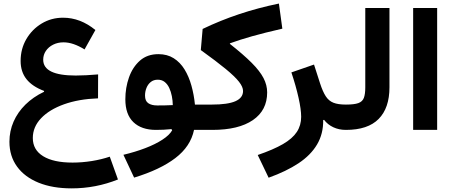

<svg xmlns="http://www.w3.org/2000/svg" viewBox="-20 -730 2545 1079"><path d="M516.1 -561.3Q431.7 -630.5 334.4 -630.5Q268.3 -630.5 214.2 -597.9Q160.1 -565.3 128 -510.3Q95.9 -455.2 95.9 -387.5Q95.9 -326.6 128.8 -285.2Q161.6 -243.8 227.6 -219.1L227.5 -214.2Q166.3 -185 122.8 -142.1Q79.3 -99.2 56.2 -46.2Q33 6.9 33 66.6Q33 147.2 75.7 206Q118.3 264.8 196.8 296.7Q275.3 328.6 382.6 328.6Q518.3 328.6 642.9 278.6L596.9 150.4Q550.5 166.2 495.7 175Q440.8 183.7 387.8 183.7Q280.8 183.7 222.6 147.9Q164.4 112.2 164.4 45.7Q164.4 -16.4 210.7 -65.3Q257.1 -114.2 339.8 -143.9Q422.6 -173.5 530.9 -177.3L531.4 -311.8Q497.1 -308.9 464.8 -307.2Q432.4 -305.5 405.6 -305.5Q314.1 -305.5 268.5 -327.7Q222.8 -349.9 222.8 -394.5Q222.8 -421.9 237.8 -444Q252.8 -466.1 278.8 -479.1Q304.8 -492.1 336.8 -492.1Q364.5 -492.1 394 -482Q423.5 -471.9 455.1 -452.2Z M951.1 -139.4Q928.9 -138.1 906.9 -137.8Q884.8 -137.4 863.6 -137.4Q831.9 -137.4 813.5 -149.9Q795 -162.4 795 -192.8Q795 -215.7 803.2 -236Q811.3 -256.4 827.2 -269.2Q843.1 -282.1 866.6 -282.1Q889.5 -282.1 905.5 -269.4Q921.5 -256.6 931.2 -235.6Q940.9 -214.6 945.8 -189.5Q950.7 -164.4 951.1 -139.4ZM947.5 2.3Q932 29.5 892.5 55.1Q853 80.8 796.6 102.4Q740.3 124 673.6 139.9L733.7 268.1Q879.4 223.9 965.2 158.5Q1051.1 93.2 1070.4 0H1104.1V-142.3H1075.5Q1070 -198.1 1055.7 -249.1Q1041.5 -300.1 1017 -340Q992.5 -379.9 956.1 -402.8Q919.7 -425.7 870.3 -425.7Q807.8 -425.7 766.6 -389.5Q725.5 -353.2 704.9 -295.1Q684.4 -237.1 684.4 -172Q684.4 -87 729.7 -43.5Q775 0 856.6 0Q877.1 0 899.7 -1Q922.2 -2 943.7 -4.4Z M1547.4 -710Q1429.4 -685.7 1323.5 -650.3Q1217.7 -615 1118.8 -567.4L1108.5 -448.6Q1196.4 -385.3 1248.5 -342.4Q1300.6 -299.5 1323.2 -270.4Q1345.9 -241.3 1345.9 -218.6Q1345.9 -180.2 1303 -161.2Q1260.1 -142.3 1170.6 -142.3H1104Q1093.4 -142.3 1088.6 -126.1Q1083.8 -109.9 1083.8 -71.5Q1083.8 -33.1 1088.6 -16.5Q1093.4 0 1104 0H1173.6Q1320.8 0 1401.1 -55Q1481.4 -109.9 1481.4 -210.7Q1481.4 -251.9 1460.8 -291.5Q1440.1 -331.2 1394.1 -377.3Q1348.1 -423.3 1272 -483.3L1272.1 -486.5Q1327.7 -506.8 1396.8 -526.3Q1465.8 -545.8 1566.7 -568.9Z M1617.5 -323.1Q1643 -246.9 1657.7 -180.9Q1672.5 -114.9 1672.5 -73.6Q1672.5 -25.6 1648.1 11.5Q1623.7 48.7 1570.1 79.8Q1516.4 110.9 1428.4 141.1L1489.6 268.7Q1589 233.1 1657.8 187.4Q1726.6 141.7 1761.9 81.8Q1797.3 21.9 1796.3 -55L1801.1 -56.6Q1821.4 -29.8 1853.1 -14.9Q1884.8 0 1923.4 0H1924.3V-142.3H1923.4Q1880 -142.3 1853.7 -152.7Q1827.4 -163.1 1810.6 -189.1Q1793.8 -215.1 1778.7 -261.5L1744.7 -367.2Z M1924.3 -142.3Q1914.9 -142.3 1909.3 -127.9Q1903.8 -113.5 1903.8 -71.5Q1903.8 -29.5 1909.3 -14.7Q1914.9 0 1924.3 0Q2047.3 0 2108 -61.6Q2168.7 -123.1 2168.7 -239.2V-684.9H2032.8V-239.2Q2032.8 -201.1 2024.9 -180Q2017 -159 1993.8 -150.6Q1970.6 -142.3 1924.3 -142.3Z M2436.7 0V-684.9H2301.8V0Z"/></svg>

Font: Estedad-FD VF
Style: Regular
Weight: 100
Designer: Amin Abedi
Version: Version 7.3